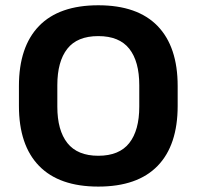

<svg xmlns="http://www.w3.org/2000/svg" viewBox="-20 -674 727 710"><path d="M343.5 16Q199 16 124.5 -60.5Q50 -137 50 -282.5V-356Q50 -501 124.2 -577.8Q198.5 -654.5 343.5 -654.5Q488.5 -654.5 562.8 -577.8Q637 -501 637 -356V-282.5Q637 -137 562.8 -60.5Q488.5 16 343.5 16ZM343.5 -98Q421 -98 458 -145Q495 -192 495 -279.5V-359Q495 -447 458 -493.8Q421 -540.5 343.5 -540.5Q265.5 -540.5 228.8 -493.5Q192 -446.5 192 -359V-279.5Q192 -192 229.2 -145Q266.5 -98 343.5 -98Z"/></svg>

Font: AnekLatin_SemiExpandedSemiBold
Style: Regular
Weight: 600
Width: 6
Designer: Yesha Goshar
Foundry: Ek Type
Version: Version 1.003